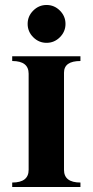

<svg xmlns="http://www.w3.org/2000/svg" viewBox="-20 -751 372 771"><path d="M303 -18V0H29V-18Q95 -18 95 -69V-455Q95 -506 29 -506V-525H303V-506Q237 -506 237 -459V-69Q237 -18 303 -18ZM113.5 -601.5Q91 -624 91 -655Q91 -686 113.5 -708.5Q136 -731 167 -731Q198 -731 220.5 -708.5Q243 -686 243 -655Q243 -624 220.5 -601.5Q198 -579 167 -579Q136 -579 113.5 -601.5Z"/></svg>

Font: Uncial Antiqua
Style: Regular
Weight: 400
Designer: Astigmatic (AOETI)
Foundry: Astigmatic (AOETI)
Version: Version 1.000